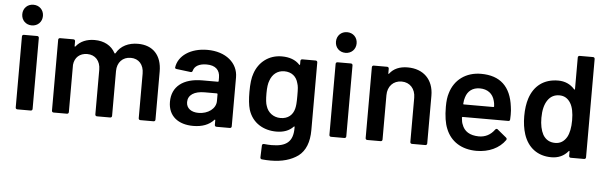

<svg xmlns="http://www.w3.org/2000/svg" viewBox="-54 -919 4158 1314"><g transform="rotate(5 2025.0 -262.5)"><path d="M128 -581C169 -581 199 -611 199 -652C199 -693 169 -723 128 -723C87 -723 57 -693 57 -652C57 -611 87 -581 128 -581ZM172 0C179 0 184 -5 184 -12V-500C184 -507 179 -512 172 -512H80C73 -512 68 -507 68 -500V-12C68 -5 73 0 80 0Z M864 -519C800 -519 745 -494 716 -441C715 -440 713 -439 712 -439C711 -439 710 -440 709 -441C682 -492 631 -519 566 -519C513 -519 468 -501 439 -464C438 -463 437 -462 436 -462C436 -462 433 -462 433 -466V-499C433 -506 428 -511 421 -511H329C322 -511 317 -506 317 -499V-12C317 -5 322 0 329 0H421C428 0 433 -5 433 -12V-337C438 -388 473 -419 524 -419C579 -419 615 -380 615 -319V-12C615 -5 620 0 627 0H718C725 0 730 -5 730 -12V-320C730 -380 768 -419 823 -419C878 -419 913 -380 913 -319V-12C913 -5 918 0 925 0H1016C1023 0 1028 -5 1028 -12V-343C1028 -454 967 -519 864 -519Z M1341 -519C1225 -519 1142 -461 1131 -380V-378C1131 -374 1135 -371 1142 -370L1239 -358H1242C1247 -358 1251 -361 1253 -368C1261 -400 1293 -419 1344 -419C1405 -419 1436 -389 1436 -337V-313C1436 -310 1434 -308 1431 -308H1324C1192 -308 1116 -247 1116 -143C1116 -43 1188 8 1288 8C1350 8 1397 -10 1430 -46C1431 -47 1432 -48 1433 -48C1434 -48 1436 -48 1436 -44V-12C1436 -5 1441 0 1448 0H1540C1547 0 1552 -5 1552 -12V-349C1552 -447 1468 -519 1341 -519ZM1317 -84C1268 -84 1233 -108 1233 -151C1233 -200 1276 -228 1347 -228H1431C1434 -228 1436 -226 1436 -223V-176C1436 -123 1382 -84 1317 -84Z M1981 -475C1981 -471 1979 -471 1978 -471C1977 -471 1976 -472 1975 -473C1946 -504 1905 -519 1852 -519C1764 -519 1695 -466 1668 -385C1657 -356 1652 -313 1652 -258C1652 -209 1656 -168 1665 -137C1693 -46 1772 -3 1859 -3C1909 -3 1948 -18 1975 -47C1976 -48 1977 -49 1978 -49C1979 -49 1981 -49 1981 -45V-37C1981 56 1935 92 1835 92C1820 92 1802 91 1783 89C1774 89 1769 93 1769 100L1766 182C1766 190 1770 194 1777 195C1797 197 1817 198 1838 198C1915 198 1978 180 2026 145C2073 109 2097 49 2097 -34V-499C2097 -506 2092 -511 2085 -511H1993C1986 -511 1981 -506 1981 -499ZM1974 -170C1963 -127 1931 -98 1879 -98C1830 -98 1792 -128 1779 -171C1772 -188 1769 -217 1769 -258C1769 -298 1773 -327 1781 -346C1796 -390 1830 -419 1878 -419C1929 -419 1962 -390 1973 -346C1980 -325 1981 -310 1981 -259C1981 -207 1979 -190 1974 -170Z M2283 -581C2324 -581 2354 -611 2354 -652C2354 -693 2324 -723 2283 -723C2242 -723 2212 -693 2212 -652C2212 -611 2242 -581 2283 -581ZM2327 0C2334 0 2339 -5 2339 -12V-500C2339 -507 2334 -512 2327 -512H2235C2228 -512 2223 -507 2223 -500V-12C2223 -5 2228 0 2235 0Z M2717 -519C2662 -519 2620 -501 2593 -465C2592 -464 2592 -463 2591 -463C2591 -463 2588 -463 2588 -467V-499C2588 -506 2583 -511 2576 -511H2484C2477 -511 2472 -506 2472 -499V-12C2472 -5 2477 0 2484 0H2576C2583 0 2588 -5 2588 -12V-317C2588 -378 2627 -419 2684 -419C2741 -419 2779 -377 2779 -316V-12C2779 -5 2784 0 2791 0H2883C2890 0 2895 -5 2895 -12V-340C2895 -451 2825 -519 2717 -519Z M3443 -313C3426 -450 3352 -519 3221 -519C3117 -519 3039 -461 3012 -368C3004 -344 3000 -313 3000 -274C3000 -210 3008 -160 3023 -124C3056 -40 3131 9 3235 9C3319 9 3391 -24 3432 -83C3433 -86 3434 -88 3434 -90C3434 -93 3432 -96 3429 -99L3367 -150C3365 -152 3363 -153 3360 -153C3356 -153 3353 -151 3350 -147C3323 -110 3287 -91 3242 -91C3180 -92 3141 -116 3125 -164C3121 -172 3118 -187 3116 -209C3116 -212 3118 -214 3121 -214H3434C3442 -214 3446 -218 3446 -226L3447 -257C3447 -278 3446 -296 3443 -313ZM3221 -419C3274 -419 3311 -391 3323 -343C3326 -334 3328 -322 3329 -305C3329 -302 3327 -300 3324 -300H3121C3118 -300 3117 -301 3117 -303V-305C3118 -323 3121 -338 3125 -349C3138 -393 3172 -419 3221 -419Z M3870 -471C3870 -467 3868 -467 3867 -467C3866 -467 3865 -468 3864 -469C3835 -502 3797 -519 3751 -519C3652 -519 3586 -467 3557 -379C3546 -345 3540 -304 3540 -257C3540 -211 3546 -169 3558 -132C3587 -44 3654 8 3749 8C3796 8 3835 -9 3864 -44C3865 -45 3866 -46 3867 -46C3868 -46 3870 -46 3870 -42V-12C3870 -5 3875 0 3882 0H3974C3981 0 3986 -5 3986 -12V-688C3986 -695 3981 -700 3974 -700H3882C3875 -700 3870 -695 3870 -688ZM3846 -140C3827 -108 3801 -92 3767 -92C3729 -92 3701 -108 3682 -140C3666 -170 3658 -208 3658 -255C3658 -307 3668 -348 3688 -377C3707 -405 3734 -419 3768 -419C3801 -419 3826 -404 3844 -375C3861 -348 3869 -308 3869 -256C3869 -206 3861 -167 3846 -140Z"/></g></svg>

Font: Barlow SemiBold Numbers
Style: Regular
Weight: 600
Designer: Jeremy Tribby
Foundry: Tribby Type
Version: Version 1.408